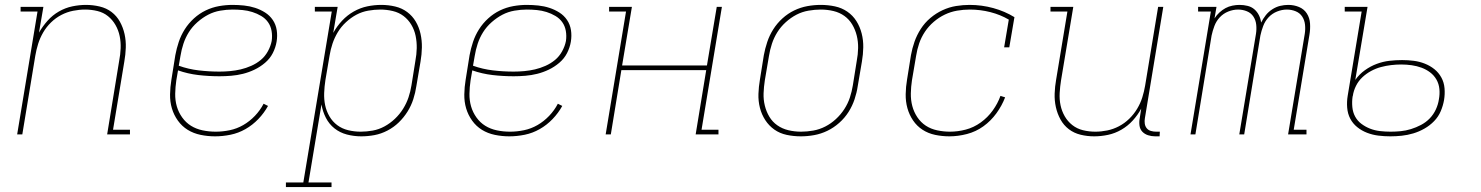

<svg xmlns="http://www.w3.org/2000/svg" viewBox="-20 -548 6040 783"><path d="M50 0 133 -501H64V-520H157L139 -415Q154 -441 174 -463.5Q194 -486 220 -501Q246 -516 274.5 -522Q303 -528 331 -528Q359 -528 386.5 -521.5Q414 -515 435 -499Q456 -483 469 -459.5Q482 -436 488 -409Q494 -382 493 -353.5Q492 -325 487 -297L441 -19H510V0H417L466 -300Q471 -325 472 -351Q473 -377 468 -401Q463 -425 451 -446Q439 -467 420.5 -482Q402 -497 377.5 -503Q353 -509 327 -509Q303 -509 278 -504Q253 -499 230 -487Q207 -475 188 -456.5Q169 -438 156 -415.5Q143 -393 135.5 -369Q128 -345 124 -321L71 0Z M857 8Q827 8 798 2Q769 -4 745.5 -18.5Q722 -33 705.5 -56Q689 -79 681 -106Q673 -133 673.5 -163Q674 -193 679 -223L695 -323Q700 -350 709 -377Q718 -404 733.5 -428.5Q749 -453 771 -473Q793 -493 819 -505.5Q845 -518 873 -523Q901 -528 928 -528Q952 -528 975.5 -525.5Q999 -523 1020.5 -516Q1042 -509 1061 -497Q1080 -485 1092.5 -466.5Q1105 -448 1108.5 -425Q1112 -402 1108 -378Q1104 -354 1092.5 -331.5Q1081 -309 1061 -292Q1041 -275 1018 -264Q995 -253 971 -247Q947 -241 922.5 -239Q898 -237 875 -237Q831 -237 788.5 -242Q746 -247 706 -261L699 -220Q695 -193 694.5 -166Q694 -139 701 -114.5Q708 -90 723 -69Q738 -48 759 -35Q780 -22 806 -16.5Q832 -11 860 -11Q888 -11 917 -17Q946 -23 972 -38Q998 -53 1019.5 -75.5Q1041 -98 1055 -125L1073 -116Q1057 -87 1033.5 -62.5Q1010 -38 981 -21.5Q952 -5 920 1.5Q888 8 857 8ZM875 -256Q896 -256 918 -258Q940 -260 961.5 -265Q983 -270 1004.5 -279.5Q1026 -289 1043.5 -303.5Q1061 -318 1072.5 -339Q1084 -360 1088 -381Q1091 -402 1087.5 -422Q1084 -442 1073 -457.5Q1062 -473 1045 -483Q1028 -493 1009 -499Q990 -505 969.5 -507Q949 -509 928 -509Q904 -509 878 -504.5Q852 -500 829 -488Q806 -476 785 -457.5Q764 -439 750 -416.5Q736 -394 728 -369.5Q720 -345 716 -320L709 -280Q748 -266 790 -261Q832 -256 875 -256Z M1332 215H1146V196H1217L1333 -501H1264V-520H1357L1339 -414Q1354 -441 1375 -463.5Q1396 -486 1422.5 -501Q1449 -516 1477.5 -522Q1506 -528 1535 -528Q1564 -528 1591.5 -521.5Q1619 -515 1640.5 -499Q1662 -483 1675.5 -460Q1689 -437 1695 -410Q1701 -383 1700.5 -354.5Q1700 -326 1695 -297L1678 -197Q1674 -170 1665.5 -143.5Q1657 -117 1642 -93Q1627 -69 1606.5 -49Q1586 -29 1560 -15.5Q1534 -2 1507 3Q1480 8 1453 8Q1423 8 1394.5 0.5Q1366 -7 1344 -24.5Q1322 -42 1309 -67.5Q1296 -93 1291 -122L1238 196H1332ZM1451 -11Q1475 -11 1500 -15.5Q1525 -20 1548 -32.5Q1571 -45 1590.5 -63.5Q1610 -82 1624 -104.5Q1638 -127 1646 -151Q1654 -175 1658 -200L1674 -300Q1679 -326 1679.5 -351.5Q1680 -377 1675 -401.5Q1670 -426 1657.5 -447Q1645 -468 1626 -482.5Q1607 -497 1582 -503Q1557 -509 1531 -509Q1507 -509 1481.5 -504.5Q1456 -500 1433.5 -488Q1411 -476 1391 -457.5Q1371 -439 1357.5 -416.5Q1344 -394 1336 -370Q1328 -346 1324 -321L1307 -221Q1303 -195 1302 -169Q1301 -143 1306 -119Q1311 -95 1323.5 -73.5Q1336 -52 1355.5 -37.5Q1375 -23 1400 -17Q1425 -11 1451 -11Z M2057 8Q2027 8 1998 2Q1969 -4 1945.5 -18.5Q1922 -33 1905.5 -56Q1889 -79 1881 -106Q1873 -133 1873.5 -163Q1874 -193 1879 -223L1895 -323Q1900 -350 1909 -377Q1918 -404 1933.5 -428.5Q1949 -453 1971 -473Q1993 -493 2019 -505.5Q2045 -518 2073 -523Q2101 -528 2128 -528Q2152 -528 2175.5 -525.5Q2199 -523 2220.5 -516Q2242 -509 2261 -497Q2280 -485 2292.5 -466.5Q2305 -448 2308.5 -425Q2312 -402 2308 -378Q2304 -354 2292.5 -331.5Q2281 -309 2261 -292Q2241 -275 2218 -264Q2195 -253 2171 -247Q2147 -241 2122.5 -239Q2098 -237 2075 -237Q2031 -237 1988.5 -242Q1946 -247 1906 -261L1899 -220Q1895 -193 1894.5 -166Q1894 -139 1901 -114.5Q1908 -90 1923 -69Q1938 -48 1959 -35Q1980 -22 2006 -16.5Q2032 -11 2060 -11Q2088 -11 2117 -17Q2146 -23 2172 -38Q2198 -53 2219.5 -75.5Q2241 -98 2255 -125L2273 -116Q2257 -87 2233.5 -62.5Q2210 -38 2181 -21.5Q2152 -5 2120 1.5Q2088 8 2057 8ZM2075 -256Q2096 -256 2118 -258Q2140 -260 2161.5 -265Q2183 -270 2204.5 -279.5Q2226 -289 2243.5 -303.5Q2261 -318 2272.5 -339Q2284 -360 2288 -381Q2291 -402 2287.5 -422Q2284 -442 2273 -457.5Q2262 -473 2245 -483Q2228 -493 2209 -499Q2190 -505 2169.5 -507Q2149 -509 2128 -509Q2104 -509 2078 -504.5Q2052 -500 2029 -488Q2006 -476 1985 -457.5Q1964 -439 1950 -416.5Q1936 -394 1928 -369.5Q1920 -345 1916 -320L1909 -280Q1948 -266 1990 -261Q2032 -256 2075 -256Z M2450 0 2533 -501H2464V-520H2557L2517 -281H2863L2903 -520H2924L2841 -19H2910V0H2817L2860 -262H2514L2471 0Z M3246 8Q3216 8 3188 2Q3160 -4 3138 -19.5Q3116 -35 3101 -58Q3086 -81 3079 -108.5Q3072 -136 3073 -165Q3074 -194 3079 -223L3095 -323Q3100 -350 3109 -377Q3118 -404 3133.5 -428.5Q3149 -453 3171 -473Q3193 -493 3219 -505.5Q3245 -518 3272.5 -523Q3300 -528 3327 -528Q3357 -528 3385 -522Q3413 -516 3435.5 -500.5Q3458 -485 3472.5 -462Q3487 -439 3494 -411.5Q3501 -384 3500.5 -355Q3500 -326 3495 -297L3478 -197Q3474 -170 3465 -143Q3456 -116 3440.5 -91.5Q3425 -67 3402.5 -47Q3380 -27 3354 -14.5Q3328 -2 3300.5 3Q3273 8 3246 8ZM3247 -11Q3271 -11 3296.5 -15.5Q3322 -20 3345.5 -32Q3369 -44 3389 -62.5Q3409 -81 3423.5 -103.5Q3438 -126 3446 -150.5Q3454 -175 3458 -200L3474 -300Q3479 -326 3479.5 -352Q3480 -378 3474 -402.5Q3468 -427 3455.5 -448Q3443 -469 3423.5 -483Q3404 -497 3379 -503Q3354 -509 3327 -509Q3303 -509 3277 -504.5Q3251 -500 3228 -488Q3205 -476 3184.5 -457.5Q3164 -439 3150 -416.5Q3136 -394 3128 -369.5Q3120 -345 3116 -320L3099 -220Q3095 -194 3094 -168Q3093 -142 3099 -117.5Q3105 -93 3117.5 -72Q3130 -51 3150 -37Q3170 -23 3195 -17Q3220 -11 3247 -11Z M3852 8Q3822 8 3793.5 2Q3765 -4 3742 -19Q3719 -34 3703.5 -57Q3688 -80 3680.5 -107Q3673 -134 3673.5 -164Q3674 -194 3679 -223L3695 -323Q3700 -351 3709.5 -378Q3719 -405 3735 -430Q3751 -455 3774 -474.5Q3797 -494 3824 -506.5Q3851 -519 3879 -523.5Q3907 -528 3934 -528Q3984 -528 4031 -515Q4078 -502 4117 -478L4096 -355H4075L4094 -468Q4060 -488 4019 -498.5Q3978 -509 3935 -509Q3909 -509 3883 -504.5Q3857 -500 3833 -488.5Q3809 -477 3788 -459Q3767 -441 3752 -418.5Q3737 -396 3728.5 -371Q3720 -346 3716 -320L3699 -220Q3695 -194 3694.5 -167Q3694 -140 3700.5 -115.5Q3707 -91 3721 -70Q3735 -49 3755.5 -35.5Q3776 -22 3802 -16.5Q3828 -11 3854 -11Q3886 -11 3918.5 -19.5Q3951 -28 3979.5 -48.5Q4008 -69 4028.5 -97.5Q4049 -126 4060 -157L4079 -151Q4066 -117 4043.5 -86Q4021 -55 3990.5 -33Q3960 -11 3923.5 -1.5Q3887 8 3852 8Z M4442 8Q4414 8 4387 1.5Q4360 -5 4339 -21Q4318 -37 4305 -60.5Q4292 -84 4286 -111Q4280 -138 4281 -166.5Q4282 -195 4287 -223L4333 -501H4264V-520H4357L4307 -220Q4303 -195 4301.5 -169Q4300 -143 4305 -119Q4310 -95 4322 -74Q4334 -53 4353 -38Q4372 -23 4396.5 -17Q4421 -11 4447 -11Q4471 -11 4495.5 -16Q4520 -21 4543 -33Q4566 -45 4585 -63.5Q4604 -82 4617.5 -104.5Q4631 -127 4638.5 -151Q4646 -175 4650 -199L4703 -520H4724L4649 -66Q4647 -55 4648.5 -44Q4650 -33 4656.5 -25Q4663 -17 4673.5 -14Q4684 -11 4695 -11H4710L4709 8H4691Q4676 8 4662 3.5Q4648 -1 4638.5 -11Q4629 -21 4627 -36Q4625 -51 4628 -66L4634 -105Q4620 -79 4599.5 -56.5Q4579 -34 4553 -19Q4527 -4 4498.5 2Q4470 8 4442 8Z M4835 0 4918 -501H4866V-520H4941L4933 -473Q4941 -486 4953 -497Q4965 -508 4978 -515Q4991 -522 5006 -525Q5021 -528 5035 -528Q5052 -528 5068 -524Q5084 -520 5095.5 -510Q5107 -500 5114 -486Q5121 -472 5123 -456Q5131 -472 5142 -486Q5153 -500 5168.5 -510Q5184 -520 5200.5 -524Q5217 -528 5234 -528Q5257 -528 5277.5 -519.5Q5298 -511 5309.5 -493Q5321 -475 5322.5 -452Q5324 -429 5320 -406L5256 -19H5308V0H5233L5301 -410Q5304 -429 5302 -447.5Q5300 -466 5290.5 -480.5Q5281 -495 5264 -502Q5247 -509 5228 -509Q5208 -509 5188 -501Q5168 -493 5153.5 -477.5Q5139 -462 5131.5 -442Q5124 -422 5120 -403L5054 0H5034L5102 -410Q5105 -429 5103 -447.5Q5101 -466 5091.5 -480.5Q5082 -495 5065 -502Q5048 -509 5029 -509Q5009 -509 4989 -501Q4969 -493 4954.5 -477.5Q4940 -462 4932.5 -442Q4925 -422 4921 -403L4855 0Z M5650 8Q5625 8 5601 5Q5577 2 5555 -6.5Q5533 -15 5515 -29.5Q5497 -44 5486.5 -64Q5476 -84 5474 -108.5Q5472 -133 5476 -157L5533 -501H5464V-520H5557L5507 -222Q5523 -245 5546 -261.5Q5569 -278 5594.5 -287.5Q5620 -297 5646 -300Q5672 -303 5698 -303Q5722 -303 5745.5 -300Q5769 -297 5790.5 -288.5Q5812 -280 5829.5 -266Q5847 -252 5858 -232Q5869 -212 5871 -188Q5873 -164 5869 -140Q5865 -117 5855.5 -94.5Q5846 -72 5828.5 -54Q5811 -36 5789 -23.5Q5767 -11 5743.5 -4Q5720 3 5696.5 5.5Q5673 8 5650 8ZM5651 -11Q5671 -11 5692 -13Q5713 -15 5734 -21.5Q5755 -28 5775 -38.5Q5795 -49 5810.5 -65Q5826 -81 5835.5 -101.5Q5845 -122 5848 -143Q5852 -164 5850 -185Q5848 -206 5838 -223.5Q5828 -241 5812 -253Q5796 -265 5777 -272Q5758 -279 5737 -282Q5716 -285 5694 -285Q5674 -285 5653 -282.5Q5632 -280 5611.5 -274.5Q5591 -269 5571.5 -258.5Q5552 -248 5536 -233Q5520 -218 5510 -198Q5500 -178 5497 -157L5496 -154Q5493 -133 5495 -111.5Q5497 -90 5506.5 -72.5Q5516 -55 5532 -43Q5548 -31 5567 -23.5Q5586 -16 5607.5 -13.5Q5629 -11 5651 -11Z"/></svg>

Font: Iosevka HT Thin Extended
Style: Italic
Weight: 100
Width: 7
Italic angle: -9°
Monospace: yes
Designer: Belleve Invis
Foundry: Belleve Invis
Version: Version 32.3.0; ttfautohint (v1.8.4)